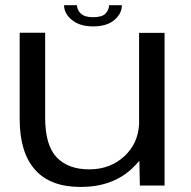

<svg xmlns="http://www.w3.org/2000/svg" viewBox="-20 -717 738 742"><path d="M520.5 0 518.5 -95.5Q505.5 -80.5 490 -65.5Q414 5.5 291.5 5.5Q174 5.5 115 -61.5Q56 -128.5 56 -257.5V-590.5H154.5V-262.5Q154.5 -156 198.8 -109.2Q243 -62.5 325 -62.5Q407.5 -62.5 463 -115.5Q513 -163.5 517.5 -235.5V-590H616V0ZM339.5 -615Q288.5 -615 258 -639.8Q227.5 -664.5 227.5 -697H277.5Q277.5 -679 292.2 -664.8Q307 -650.5 339.5 -650.5Q374.5 -650.5 388 -664.8Q401.5 -679 401.5 -697H451Q451 -664.5 422 -639.8Q393 -615 339.5 -615Z"/></svg>

Font: Anybody ExtraExpanded
Style: Regular
Weight: 400
Width: 8
Designer: Tyler Finck
Foundry: Etcetera Type Company
Version: Version 1.010; ttfautohint (v1.8.3) -l 8 -r 50 -G 200 -x 14 